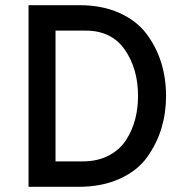

<svg xmlns="http://www.w3.org/2000/svg" viewBox="-20 -720 725 740"><path d="M90 -700H286Q374 -700 440.5 -670Q507 -640 545 -589Q583 -538 601.5 -478Q620 -418 620 -350Q620 -285 602.5 -226.5Q585 -168 548 -115.5Q511 -63 442.5 -31.5Q374 0 282 0H90ZM299 -98Q356 -98 399 -120.5Q442 -143 466 -180.5Q490 -218 501 -260.5Q512 -303 512 -350Q512 -455 461 -528.5Q410 -602 310 -602H194V-98Z"/></svg>

Font: Overpass Light
Style: Bold
Weight: 600
Designer: Delve Withrington, Thomas Jockin
Foundry: Delve Fonts
Version: Version 3.000;DELV;Overpass